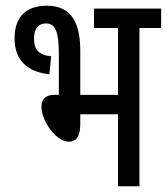

<svg xmlns="http://www.w3.org/2000/svg" viewBox="-20 -652 584 672"><path d="M144 -632C71 -632 31 -593 31 -518C31 -439 78 -400 153 -392L159 -455C116 -459 99 -479 99 -516C99 -553 115 -570 141 -570C175 -570 186 -539 186 -460V-320H170C139 -320 125 -304 125 -278C125 -229 176 -156 221 -156C247 -156 261 -174 261 -219V-252H393V0H468V-554H544V-622H309V-554H393V-320H261V-472C261 -567 234 -632 144 -632Z"/></svg>

Font: Noto Sans Devanagari ExtraCondensed
Style: Regular
Weight: 400
Width: 2
Designer: Jelle Bosma - Monotype Design Team
Foundry: Monotype Imaging Inc.
Version: Version 2.004